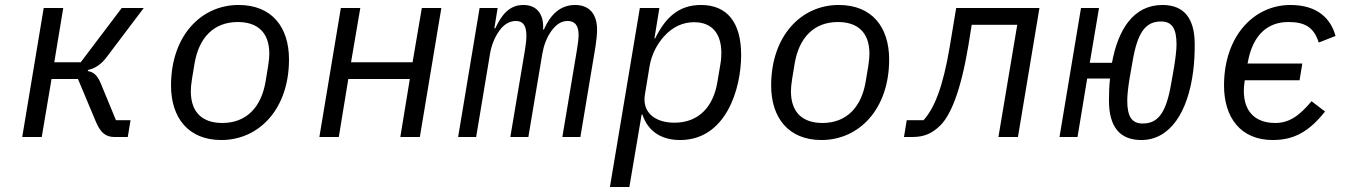

<svg xmlns="http://www.w3.org/2000/svg" viewBox="-20 -548 5441 768"><path d="M68.9 0H147L186.1 -231.9H291.9L364 -60C382.1 -18.1 402 0 437.9 0H491.1L502.1 -67.1H443.9L383.2 -214.1C367.9 -250 353 -259.9 331 -263.8L332 -268.1C361.9 -274.9 384.9 -290.8 407 -320L555 -516H467L302.9 -299H197.1L233 -516H154.8Z M865.1 12.1C1017 12.1 1136 -112.9 1136 -310C1136 -438.9 1068.2 -528.1 934.3 -528.1C783 -528.1 664.1 -403.1 664.1 -206C664.1 -77.1 733.3 12.1 865.1 12.1ZM743.3 -182.9C743.3 -195 744.3 -209.9 748.2 -234L758.2 -294C775.2 -396 834.2 -459.9 931.1 -459.9C1008.2 -459.9 1057.2 -420.1 1057.2 -333.1C1057.2 -321 1056.1 -306.1 1052.2 -282L1042.3 -221.9C1025.2 -120 966.3 -56.1 869.3 -56.1C792.3 -56.1 743.3 -95.9 743.3 -182.9Z M1257.5 0H1335.2L1373.2 -231.9H1619.3L1581.3 0H1659.4L1745.4 -516H1667.3L1630.3 -299H1384.2L1421.2 -516H1343.4Z M1884.6 0 1940.3 -334.2C1945.3 -364 1957.4 -397 1976.6 -424C1992.5 -447.1 2015.3 -464.1 2043.3 -464.1C2071.4 -464.1 2085.6 -447.1 2085.6 -404.8C2085.6 -388.8 2083.5 -370 2079.5 -345.9L2021.3 0H2093.4L2149.5 -334.2C2154.5 -364 2166.5 -398.1 2185.4 -424C2202.4 -447.1 2222.3 -464.1 2250.4 -464.1C2280.5 -464.1 2294.4 -445 2294.4 -408C2294.4 -394.2 2291.5 -370 2287.3 -345.9L2229.4 0H2301.5L2361.5 -359C2365.4 -383.2 2368.3 -410.2 2368.3 -429C2368.3 -491.8 2337.4 -528.1 2280.5 -528.1C2220.5 -528.1 2181.5 -489 2155.5 -430H2152.3C2156.2 -486.2 2131.4 -528.1 2073.5 -528.1C2016.3 -528.1 1985.4 -486.9 1961.3 -435H1957.4L1970.5 -516H1898.4L1812.5 0Z M2419.7 199.9H2497.5L2546.5 -89.8H2549.7C2571.7 -23.1 2624.6 12.1 2700.6 12.1C2882.5 12.1 2944.6 -190 2944.6 -328.1C2944.6 -459.9 2887.4 -528.1 2783.7 -528.1C2692.5 -528.1 2640.6 -475.1 2600.5 -394.2H2597.7L2617.5 -516H2539.4ZM2559.7 -170.1 2578.5 -284.1C2586.6 -332 2609.7 -372.9 2635.7 -402C2671.5 -442.1 2713.4 -459.2 2756.4 -459.2C2828.5 -459.2 2865.4 -413 2865.4 -335.9C2865.4 -323.2 2864.7 -308.9 2861.5 -290.8L2849.4 -219.1C2833.5 -122.9 2776.6 -57.2 2677.6 -57.2C2600.5 -57.2 2547.6 -98 2559.7 -170.1Z M3265.6 12.1C3417.6 12.1 3536.6 -112.9 3536.6 -310C3536.6 -438.9 3468.7 -528.1 3334.9 -528.1C3183.6 -528.1 3064.6 -403.1 3064.6 -206C3064.6 -77.1 3133.9 12.1 3265.6 12.1ZM3143.8 -182.9C3143.8 -195 3144.9 -209.9 3148.8 -234L3158.7 -294C3175.8 -396 3234.7 -459.9 3331.7 -459.9C3408.7 -459.9 3457.7 -420.1 3457.7 -333.1C3457.7 -321 3456.7 -306.1 3452.8 -282L3442.8 -221.9C3425.8 -120 3366.8 -56.1 3269.9 -56.1C3192.8 -56.1 3143.8 -95.9 3143.8 -182.9Z M3595.9 0H3628.9C3675.8 0 3707.7 -13.1 3741.8 -46.9C3782 -87 3822.8 -181.1 3853.7 -366.8L3866.8 -448.9H4049L3973.7 0H4051.8L4137.8 -516H3804.7L3778.8 -360.1C3751.8 -199.9 3717.7 -115.1 3674 -67.1H3606.9Z M4545.1 12.1C4660.2 12.1 4731.9 -99.1 4752.8 -263.8C4757.1 -296.9 4758.9 -333.1 4758.9 -370C4758.9 -475.1 4715.9 -528.1 4630 -528.1C4513.1 -528.1 4452.1 -429 4427.9 -296.9H4339.1L4376.1 -516H4304L4218 0H4290.1L4328.8 -234H4420.1C4416.9 -204.9 4415.8 -176.1 4415.8 -146C4415.8 -40.8 4459.2 12.1 4545.1 12.1ZM4489 -146C4489 -168 4492.9 -202.1 4498.9 -237.9L4509.9 -300.1C4529.8 -420.1 4562.9 -462 4623.9 -462C4666.9 -462 4686.1 -436.1 4686.1 -370C4686.1 -348 4681.8 -313.9 4676.1 -278.1L4665.1 -215.9C4644.9 -95.9 4611.9 -54 4551.1 -54C4508.2 -54 4489 -79.9 4489 -146Z M5071 12.1C5157 12.1 5216.3 -22 5280.2 -101.9L5226.2 -143.1C5176.1 -83.1 5135.3 -56.1 5081 -56.1C5006 -56.1 4955.3 -96.9 4955.3 -185C4955.3 -196 4956 -204.9 4958.1 -220.2L4959.2 -226.9H5178.3L5189.3 -294H4970.2L4974.1 -312.9C4995 -408 5050.1 -459.9 5133.2 -459.9C5197.1 -459.9 5235.1 -441.1 5255 -377.8L5322.1 -404.1C5304 -471.9 5251.1 -528.1 5142 -528.1C4995 -528.1 4876.1 -403.1 4876.1 -206C4876.1 -77.1 4943.2 12.1 5071 12.1Z"/></svg>

Font: Margiela Mono Italic Italic
Style: Regular
Weight: 400
Designer: Mike Abbink, Paul van der Laan, Pieter van Rosmalen
Foundry: Bold Monday
Version: Version 2.003 2021